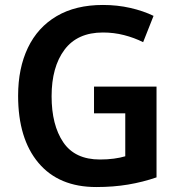

<svg xmlns="http://www.w3.org/2000/svg" viewBox="-20 -744 715 774"><path d="M359 -395H611V-29Q556 -10 496.5 0Q437 10 368 10Q217 10 135 -87.5Q53 -185 53 -358Q53 -469 92.5 -551.5Q132 -634 208.5 -679Q285 -724 395 -724Q453 -724 505.5 -712Q558 -700 599 -680L557 -574Q521 -592 480 -602.5Q439 -613 395 -613Q292 -613 240 -543.5Q188 -474 188 -356Q188 -240 235 -170.5Q282 -101 383 -101Q413 -101 439 -104.5Q465 -108 485 -114V-287H359Z"/></svg>

Font: Noto Sans Bengali SemiCondensed SemiBold
Style: Regular
Weight: 600
Width: 4
Designer: Joana Ranito - Universal Thirst; Jelle Bosma - Monotype Design Team
Foundry: Universal Thirst ehf.
Version: Version 3.000; ttfautohint (v1.8.4.7-5d5b)